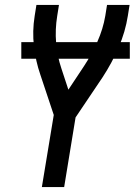

<svg xmlns="http://www.w3.org/2000/svg" viewBox="-20 -755 544 775"><path d="M149 0 197 -291 143 -453Q124 -508 117 -568.5Q110 -629 120 -691L127 -735H218L211 -691Q202 -636 206.5 -582Q211 -528 228 -478L256 -393L319 -488Q350 -535 373 -586.5Q396 -638 405 -691L412 -735H503L496 -691Q486 -627 459 -564Q432 -501 394 -443L285 -281L239 0ZM504 -518H66V-585H504Z"/></svg>

Font: Iosevka Term Curly Md Obl
Style: Regular
Weight: 500
Italic angle: -9°
Designer: Belleve Invis
Foundry: Belleve Invis
Version: Version 32.3.0